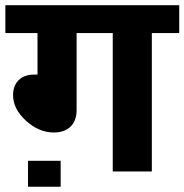

<svg xmlns="http://www.w3.org/2000/svg" viewBox="-35 -651 700 729"><path d="M195.3 -40.5V58.1H71.3V-40.5ZM393.1 0V-525.4H255.9V-233.4Q255.9 -192.9 232.9 -170.4Q210 -147.9 169.4 -147.9Q112.8 -147.9 63.7 -192.6Q14.6 -237.3 14.6 -290Q14.6 -325.2 35.6 -346.4Q56.6 -367.7 93.8 -367.7H107.4V-525.4H-14.6V-631.3H645.5V-525.4H541.5V0Z"/></svg>

Font: Yantramanav Black
Style: Regular
Weight: 900
Version: Version 1.001;PS 1.0;hotconv 1.0.72;makeotf.lib2.5.5900; ttf